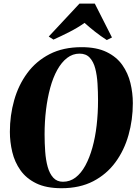

<svg xmlns="http://www.w3.org/2000/svg" viewBox="-20 -1008 741 1040"><path d="M313 11.5Q230.5 11.5 176.2 -15Q122 -41.5 90.8 -85.8Q59.5 -130 46.5 -184.5Q33.5 -239 33.5 -294Q33.5 -383 56.8 -465.2Q80 -547.5 127.8 -612.2Q175.5 -677 248.8 -714.8Q322 -752.5 422 -752.5Q503.5 -752.5 557.5 -726.2Q611.5 -700 642.5 -656Q673.5 -612 686.5 -558.2Q699.5 -504.5 699.5 -449.5Q699.5 -359.5 676.2 -276.8Q653 -194 605.2 -129Q557.5 -64 484.8 -26.2Q412 11.5 313 11.5ZM321 -23.5Q359 -23.5 389.2 -46.5Q419.5 -69.5 442.2 -111.2Q465 -153 480.5 -208.5Q496 -264 503.5 -329.2Q511 -394.5 511 -464Q511 -510 508.2 -555Q505.5 -600 496 -636.8Q486.5 -673.5 466.2 -695.5Q446 -717.5 411 -717.5Q373.5 -717.5 343.2 -694Q313 -670.5 290 -629Q267 -587.5 252 -532.2Q237 -477 229.2 -412.8Q221.5 -348.5 221.5 -280Q221.5 -233 224.8 -187.2Q228 -141.5 238.2 -104.5Q248.5 -67.5 268.5 -45.5Q288.5 -23.5 321 -23.5ZM244 -810 410.5 -988.5H493.5L586.5 -805L558.5 -791Q525 -812.5 494.2 -836.8Q463.5 -861 438 -884Q400.5 -857.5 355.8 -834.8Q311 -812 269.5 -793.5Z"/></svg>

Font: Merriweather 120pt Black
Style: Italic
Weight: 900
Italic angle: -7.8°
Version: Version 2.101